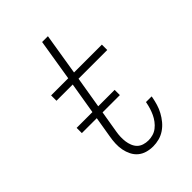

<svg xmlns="http://www.w3.org/2000/svg" viewBox="-218 -831 936 936"><g transform="rotate(-45 250.0 -363.5)"><path d="M274 8Q251 8 230.5 2Q210 -4 194.5 -17Q179 -30 169.5 -49Q160 -68 156 -89Q152 -110 153 -132.5Q154 -155 158 -177L209 -483H97V-520H215L250 -735H290L255 -520H447V-483H249L197 -171Q194 -154 193.5 -137.5Q193 -121 195 -105.5Q197 -90 203 -75Q209 -60 219.5 -49.5Q230 -39 245.5 -34Q261 -29 278 -29Q293 -29 309 -33.5Q325 -38 338.5 -48.5Q352 -59 362.5 -73Q373 -87 380 -102Q387 -117 392 -133Q397 -149 400 -165L401 -170H440L439 -163Q435 -142 429 -122Q423 -102 412.5 -82.5Q402 -63 387.5 -45.5Q373 -28 354.5 -15.5Q336 -3 315 2.5Q294 8 274 8ZM73 -284V-320H335V-284Z"/></g></svg>

Font: Iosevka Extralight Oblique
Style: Regular
Weight: 200
Italic angle: -9°
Monospace: yes
Designer: Belleve Invis
Foundry: Belleve Invis
Version: Version 32.5.0; ttfautohint (v1.8.4)